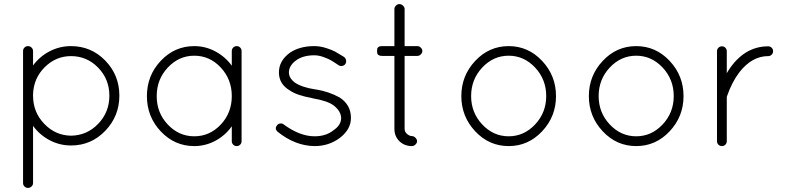

<svg xmlns="http://www.w3.org/2000/svg" viewBox="-20 -716 3880 941"><path d="M93 181V-237V-247V-257V-466Q93 -476 100 -483Q107 -490 117 -490Q127 -490 134.5 -483Q142 -476 142 -466V-395Q174 -439 223 -464.5Q272 -490 328 -490Q427 -490 496 -419Q565 -348 565 -247Q565 -147 496 -75Q427 -3 328 -3Q272 -3 223 -29Q174 -55 142 -99V181Q142 191 134.5 198Q127 205 117 205Q107 205 100 198Q93 191 93 181ZM142 -255V-247Q142 -166 197 -109Q252 -52 328 -51Q406 -52 461 -109Q516 -166 516 -247Q516 -328 461 -384.5Q406 -441 328 -441Q254 -441 199.5 -387Q145 -333 142 -255Z M1164 -466V-24Q1164 -14 1157 -7Q1150 0 1140 0Q1130 0 1123 -7Q1116 -14 1116 -24V-97Q1084 -52 1035.5 -26Q987 0 932 0Q836 0 768 -72Q700 -144 700 -245Q700 -346 768 -418Q836 -490 932 -490Q987 -490 1035.5 -464Q1084 -438 1116 -394V-466Q1116 -476 1123 -483Q1130 -490 1140 -490Q1150 -490 1157 -483Q1164 -476 1164 -466ZM932 -48Q1008 -48 1062 -105.5Q1116 -163 1116 -245Q1116 -327 1062 -385Q1008 -443 932 -443Q857 -443 802.5 -385Q748 -327 748 -245Q748 -163 802.5 -105.5Q857 -48 932 -48Z M1341 -70Q1324 -85 1338 -102Q1344 -110 1354 -111Q1364 -112 1372 -105Q1450 -48 1522 -48Q1578 -48 1615 -78Q1652 -103 1652 -138Q1651 -170 1617 -198Q1586 -222 1513 -234L1511 -235Q1433 -249 1400 -273Q1347 -304 1347 -361Q1347 -418 1400 -457Q1448 -490 1520 -490Q1549 -490 1578.5 -480.5Q1608 -471 1623.5 -462.5Q1639 -454 1666 -437Q1674 -431 1676 -421Q1678 -411 1673 -403Q1668 -395 1658 -393Q1648 -391 1640 -396Q1615 -413 1602 -420.5Q1589 -428 1565.5 -436.5Q1542 -445 1520 -445Q1462 -445 1427 -417Q1396 -392 1396 -361Q1396 -334 1424 -312Q1459 -288 1524 -278H1526Q1591 -268 1645 -238Q1700 -202 1700 -138Q1700 -81 1644 -39Q1591 0 1522 0Q1427 -1 1341 -70Z M2026 -490Q2035 -490 2042.5 -482.5Q2050 -475 2050 -466Q2050 -457 2042.5 -449.5Q2035 -442 2026 -442H1963V-85Q1963 -69 1975.5 -59Q1988 -49 1999 -49Q2008 -49 2016 -41Q2024 -33 2024 -24Q2024 -15 2016 -7.5Q2008 0 1999 0Q1962 0 1937.5 -24Q1913 -48 1913 -85V-442H1852Q1841 -442 1835.5 -446Q1830 -450 1829 -454Q1828 -458 1828 -466Q1828 -474 1829 -478Q1830 -482 1835.5 -486Q1841 -490 1852 -490H1913V-672Q1913 -681 1920.5 -688.5Q1928 -696 1937 -696Q1947 -696 1955 -688.5Q1963 -681 1963 -672V-490Z M2309 -72.5Q2241 -145 2241 -245Q2241 -345 2309 -417.5Q2377 -490 2473 -490Q2569 -490 2637 -417.5Q2705 -345 2705 -245Q2705 -145 2637 -72.5Q2569 0 2473 0Q2377 0 2309 -72.5ZM2289 -245Q2289 -164 2343.5 -106Q2398 -48 2473 -48Q2548 -48 2602.5 -106Q2657 -164 2657 -245Q2657 -327 2602.5 -385Q2548 -443 2473 -443Q2398 -443 2343.5 -385Q2289 -327 2289 -245Z M2934 -72.5Q2866 -145 2866 -245Q2866 -345 2934 -417.5Q3002 -490 3098 -490Q3194 -490 3262 -417.5Q3330 -345 3330 -245Q3330 -145 3262 -72.5Q3194 0 3098 0Q3002 0 2934 -72.5ZM2914 -245Q2914 -164 2968.5 -106Q3023 -48 3098 -48Q3173 -48 3227.5 -106Q3282 -164 3282 -245Q3282 -327 3227.5 -385Q3173 -443 3098 -443Q3023 -443 2968.5 -385Q2914 -327 2914 -245Z M3494 -24V-465Q3494 -475 3501 -482Q3508 -489 3519 -489Q3528 -489 3535 -482Q3542 -475 3542 -465V-357Q3546 -365 3549 -369Q3626 -489 3745 -489Q3755 -489 3762 -482Q3769 -475 3769 -465Q3769 -455 3762 -448Q3755 -441 3745 -441Q3665 -441 3603 -361Q3567 -313 3544 -247Q3542 -243 3542 -239V-24Q3542 -14 3535 -7Q3528 0 3519 0Q3508 0 3501 -7Q3494 -14 3494 -24Z"/></svg>

Font: Quicksand
Style: Regular
Weight: 400
Designer: Andrew Paglinawan
Foundry: Andrew Paglinawan
Version: 1.002